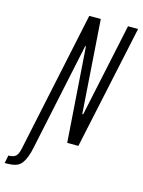

<svg xmlns="http://www.w3.org/2000/svg" viewBox="-217 -763 764 1029"><g transform="rotate(15 165.5 -248.5)"><path d="M-87 191 -78 147Q-57 147 -45.5 141Q-34 135 -28 123Q-22 111 -18 92L147 -688H211L247 -170H252L362 -688H418L271 0H209L172 -526H168L43 65Q36 101 27 124Q18 147 7.5 160.5Q-3 174 -16 180.5Q-29 187 -47 189Q-65 191 -87 191Z"/></g></svg>

Font: Saira UltraCondensed
Style: Italic
Weight: 400
Width: 1
Italic angle: -12°
Designer: Hector Gatti with collaboration of the Omnibus-Type team
Foundry: Omnibus-Type
Version: Version 1.101